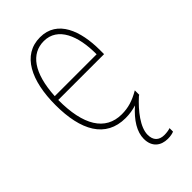

<svg xmlns="http://www.w3.org/2000/svg" viewBox="-232 -606 892 892"><g transform="rotate(-45 214.0 -160.0)"><path d="M256 137C256 88 304 27 355 -19C357 -20 359 -21 360 -22V-51C317 -26 282 -15 239 -15C131 -15 76 -106 77 -271H378V-298C378 -424 337 -537 223 -537C106 -537 51 -423 51 -263C51 -97 108 10 239 10C265 10 289 6 311 -1C259 45 230 92 230 138C230 191 264 217 310 217C327 217 341 214 350 210V187C343 190 327 193 311 193C275 193 256 173 256 137ZM223 -512C314 -512 354 -417 353 -295H78C86 -440 140 -512 223 -512Z"/></g></svg>

Font: Noto Sans Sinhala UI Condensed Thin
Style: Regular
Weight: 100
Width: 3
Designer: Jelle Bosma - Monotype Design Team
Foundry: Monotype Imaging Inc.
Version: Version 2.006